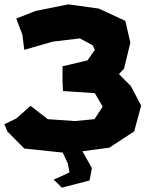

<svg xmlns="http://www.w3.org/2000/svg" viewBox="-32 -695 674 887"><path d="M43 -609.4 71.3 -535.2 80.1 -464.8 212.9 -502.9 336.9 -517.6 395.5 -486.3 406.2 -464.8 372.1 -416 256.8 -388.7V-323.2L258.8 -274.4L406.2 -264.6L442.4 -202.1L404.3 -144.5L313.5 -135.7L188.5 -144.5L109.4 -206.1L43 -147.5L-11.7 -121.1L2 -87.9L80.1 -8.8L257.8 9.8L281.2 60.5L289.1 101.6L249 120.1L215.8 134.8L253.9 171.9L381.8 138.7L392.6 81.1L348.6 3.9L472.7 -12.7L587.9 -87.9L620.1 -207L572.3 -297.9L517.6 -352.5L541 -377.9L570.3 -498L546.9 -598.6L424.8 -655.3L284.2 -674.8L132.8 -644.5Z"/></svg>

Font: MaokenAssortedSans-Lite
Style: Lite
Weight: 400
Version: Version 1.400